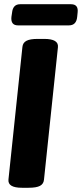

<svg xmlns="http://www.w3.org/2000/svg" viewBox="-20 -886 388 908"><path d="M84 2Q16 2 20 -37L86 -664Q88 -684 105 -693Q122 -702 158 -702H189Q258 -702 254 -663L188 -36Q186 -16 169 -7Q152 2 115 2ZM65 -766Q30 -766 34 -806L37 -826Q41 -866 75 -866H316Q352 -866 347 -826L345 -806Q341 -766 306 -766Z"/></svg>

Font: Asap Condensed Condensed ExtraBold
Style: Italic
Weight: 800
Width: 3
Italic angle: -6°
Designer: Pablo Cosgaya
Foundry: Omnibus-Type
Version: Version 3.001; ttfautohint (v1.8.4.7-5d5b)